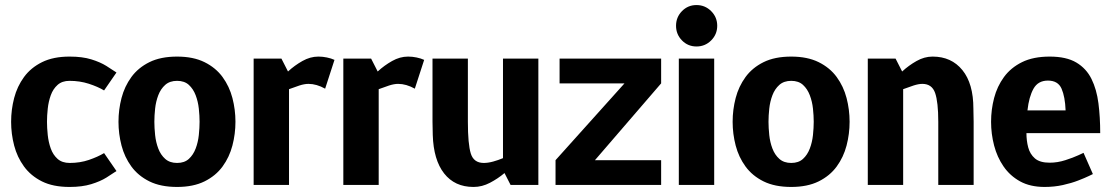

<svg xmlns="http://www.w3.org/2000/svg" viewBox="-20 -732 4399 760"><path d="M255 8Q190 8 146 -14Q102 -36 75 -73Q48 -110 36 -156Q24 -202 24 -250Q24 -298 36 -344Q48 -390 75 -427Q102 -464 146.5 -486Q191 -508 255 -508H256Q306 -508 341.5 -497Q377 -486 401 -471Q425 -456 441 -445L392 -374Q367 -389 331.5 -400.5Q296 -412 255 -412Q226 -412 208 -396Q190 -380 181 -355Q172 -330 169 -302Q166 -274 166 -250Q166 -226 169 -197.5Q172 -169 181 -144Q190 -119 208 -103Q226 -87 256 -87Q297 -87 332 -99Q367 -111 392 -126L441 -55Q425 -44 401 -29Q377 -14 341 -3Q305 8 256 8Q255 8 255 8Z M449 -250Q449 -298 461 -344Q473 -390 500 -427Q527 -464 571.5 -486Q616 -508 681 -508Q745 -508 789.5 -486Q834 -464 861 -427Q888 -390 900 -344Q912 -298 912 -250Q912 -202 900 -156Q888 -110 861 -73Q834 -36 789.5 -14Q745 8 681 8Q616 8 571.5 -14Q527 -36 500 -73Q473 -110 461 -156Q449 -202 449 -250ZM591 -250Q591 -226 594 -197.5Q597 -169 606.5 -144Q616 -119 634 -103Q652 -87 681 -87Q710 -87 727.5 -103Q745 -119 754.5 -144Q764 -169 767 -197.5Q770 -226 770 -250Q770 -274 767 -302Q764 -330 754.5 -355Q745 -380 727.5 -396Q710 -412 681 -412Q652 -412 634 -396Q616 -380 606.5 -355Q597 -330 594 -302Q591 -274 591 -250Z M1267 -381Q1233 -400 1201 -400Q1185 -400 1165 -393.5Q1145 -387 1124 -379V0H984V-500H1094L1120 -449Q1146 -473 1177 -490.5Q1208 -508 1240 -508H1241Q1257 -508 1274 -504.5Q1291 -501 1304 -495Z M1622 -381Q1588 -400 1556 -400Q1540 -400 1520 -393.5Q1500 -387 1479 -379V0H1339V-500H1449L1475 -449Q1501 -473 1532 -490.5Q1563 -508 1595 -508H1596Q1612 -508 1629 -504.5Q1646 -501 1659 -495Z M1854 8Q1780 8 1738 -45.5Q1696 -99 1693 -198L1692 -250V-500H1832V-250Q1832 -162 1843.5 -124.5Q1855 -87 1895 -87Q1912 -87 1932 -92.5Q1952 -98 1971 -106V-500H2111V0H2001L1977 -47Q1951 -25 1919.5 -8.5Q1888 8 1855 8H1854Z M2597 -500V-402L2335 -98H2597V0H2179V-98L2452 -402H2195V-500Z M2737 -548Q2703 -548 2679.5 -572Q2656 -596 2656 -630Q2656 -664 2679.5 -688Q2703 -712 2737 -712Q2771 -712 2795 -688Q2819 -664 2819 -630Q2819 -596 2795 -572Q2771 -548 2737 -548ZM2667 0V-500H2807V0Z M2880 -250Q2880 -298 2892 -344Q2904 -390 2931 -427Q2958 -464 3002.5 -486Q3047 -508 3112 -508Q3176 -508 3220.5 -486Q3265 -464 3292 -427Q3319 -390 3331 -344Q3343 -298 3343 -250Q3343 -202 3331 -156Q3319 -110 3292 -73Q3265 -36 3220.5 -14Q3176 8 3112 8Q3047 8 3002.5 -14Q2958 -36 2931 -73Q2904 -110 2892 -156Q2880 -202 2880 -250ZM3022 -250Q3022 -226 3025 -197.5Q3028 -169 3037.5 -144Q3047 -119 3065 -103Q3083 -87 3112 -87Q3141 -87 3158.5 -103Q3176 -119 3185.5 -144Q3195 -169 3198 -197.5Q3201 -226 3201 -250Q3201 -274 3198 -302Q3195 -330 3185.5 -355Q3176 -380 3158.5 -396Q3141 -412 3112 -412Q3083 -412 3065 -396Q3047 -380 3037.5 -355Q3028 -330 3025 -302Q3022 -274 3022 -250Z M3834 0H3694V-250Q3694 -328 3681.5 -364Q3669 -400 3631 -400Q3616 -400 3596 -393.5Q3576 -387 3555 -379V0H3415V-500H3525L3551 -449Q3577 -473 3608 -490.5Q3639 -508 3671 -508H3672Q3746 -508 3789.5 -454.5Q3833 -401 3833 -302L3834 -250Z M4115 8Q4058 8 4018 -14Q3978 -36 3952.5 -73Q3927 -110 3915 -156Q3903 -202 3903 -250Q3903 -298 3915 -344Q3927 -390 3954 -427Q3981 -464 4025.5 -486Q4070 -508 4135 -508Q4201 -508 4240.5 -484.5Q4280 -461 4300.5 -419.5Q4321 -378 4328 -323Q4335 -268 4335 -205H4043Q4043 -175 4050 -148.5Q4057 -122 4076.5 -105Q4096 -88 4135 -88Q4166 -88 4197 -98Q4228 -108 4248.5 -117.5Q4269 -127 4269 -127L4306 -43Q4306 -43 4290.5 -35.5Q4275 -28 4248 -17.5Q4221 -7 4187 0.5Q4153 8 4115 8ZM4128 -413Q4089 -413 4071 -381Q4053 -349 4047 -295H4198Q4196 -349 4182 -381Q4168 -413 4128 -413Z"/></svg>

Font: Epunda Sans
Style: Bold
Weight: 700
Designer: Simon Atzbach
Foundry: typofactur
Version: Version 2.204; ttfautohint (v1.8.4.7-5d5b)